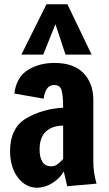

<svg xmlns="http://www.w3.org/2000/svg" viewBox="-20 -864 511 897"><path d="M27 -157Q27 -266 101.5 -310.5Q176 -355 275 -361Q275 -415 268 -441Q261 -467 234 -467Q211 -467 199 -449Q187 -431 184 -403L47 -427Q57 -504 110 -537Q163 -570 234 -570Q325 -570 370.5 -522Q416 -474 416 -397V-106Q416 -59 431 -6L294 6L278 -63Q260 -31 225 -9Q190 13 153 13Q117 13 88 -9.5Q59 -32 43 -70.5Q27 -109 27 -157ZM275 -121V-277Q225 -277 195 -250Q165 -223 165 -166Q165 -128 178.5 -107.5Q192 -87 218 -87Q235 -87 246.5 -95Q258 -103 275 -121ZM80 -609 197 -844H295L408 -609H286L239 -751L182 -609Z"/></svg>

Font: Francois One
Style: Regular
Weight: 400
Designer: Vernon Adams
Foundry: Vernon Adams
Version: Version 2.000